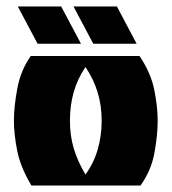

<svg xmlns="http://www.w3.org/2000/svg" viewBox="-20 -573 530 593"><path d="M77 0Q43 -57 33 -108Q23 -159 23 -200Q23 -244 33.5 -300Q44 -356 75 -400H411Q446 -348 456.5 -295.5Q467 -243 467 -200Q467 -156 457 -101Q447 -46 414 0ZM244 -34Q270 -70 282 -112Q294 -154 294 -200Q294 -247 281.5 -288Q269 -329 244 -366Q219 -329 207.5 -288Q196 -247 196 -200Q196 -155 207.5 -115.5Q219 -76 244 -34ZM230 -438H96L35 -553H169ZM402 -438H268L207 -553H341Z"/></svg>

Font: Tac One
Style: Regular
Weight: 400
Designer: Oluseyi Olusanya, David Udoh, Eyiyemi Adegbite, Mirko Velimirović
Version: Version 1.003; ttfautohint (v1.8.4.7-5d5b)